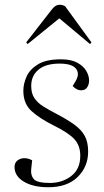

<svg xmlns="http://www.w3.org/2000/svg" viewBox="-20 -772 436 806"><path d="M190 -4Q241 -4 279 -33Q317 -62 317 -118Q317 -161 292 -188Q267 -215 204 -246Q146 -275 112 -306Q78 -337 78 -391Q78 -420 91.5 -450.5Q105 -481 139.5 -502Q174 -523 236 -523Q278 -523 304 -509Q330 -495 342 -474.5Q354 -454 354 -434Q354 -418 346 -405.5Q338 -393 321 -393Q310 -393 300.5 -398.5Q291 -404 285 -411L296 -429Q316 -461 299.5 -483Q283 -505 230 -505Q172 -505 141.5 -479.5Q111 -454 111 -411Q111 -380 124.5 -360Q138 -340 162 -325Q186 -310 217 -294Q263 -270 292.5 -248.5Q322 -227 336 -201Q350 -175 350 -136Q350 -72 306 -29Q262 14 183 14Q119 14 80 -9.5Q41 -33 41 -71Q41 -89 53.5 -98.5Q66 -108 82 -108Q99 -108 115 -99L111 -62Q108 -37 121.5 -20.5Q135 -4 190 -4ZM364 -594 358 -587 229 -695 96 -587 90 -594 195 -729Q203 -740 211.5 -746Q220 -752 231 -752Q244 -752 254 -745Z"/></svg>

Font: Display Extralight
Style: Italic
Weight: 200
Italic angle: -2°
Designer: Latin by Veronika Burian and Jose Scaglione. Greek by Irene Vlachou. Cyrillic by Vera Evstafieva
Foundry: TypeTogether
Version: Version 3.002